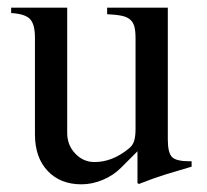

<svg xmlns="http://www.w3.org/2000/svg" viewBox="-20 -470 540 500"><path d="M479 -36Q441 -25 410.5 -15.5Q380 -6 342 9L338 7V-76L295 -33Q275 -13 247.5 -1.5Q220 10 192 10Q137 10 104 -25Q71 -60 71 -120V-372Q71 -407 58 -420.5Q45 -434 9 -436V-450H155V-124Q155 -92 176 -70Q197 -48 226 -48Q272 -48 314 -82Q325 -90 329 -102Q333 -114 333 -135V-370Q333 -389 330 -400.5Q327 -412 319 -419Q311 -426 296.5 -429Q282 -432 259 -433V-450H417V-107Q417 -72 428 -61Q439 -50 474 -50H479Z"/></svg>

Font: Klingon pIqaD HaSta
Style: Regular
Weight: 400
Width: 0
Designer: Mike Neff (qa'vaj)
Foundry: Mike Neff and Michael Everson
Version: Version 2.003